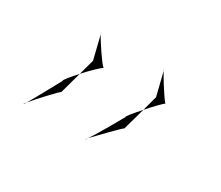

<svg xmlns="http://www.w3.org/2000/svg" viewBox="-75 -669 804 699"><g transform="rotate(30 326.5 -319.5)"><path d="M67 -136C67 -136 71 -139 75 -147C70 -142 67 -137 67 -136ZM75 -147C97 -174 159 -241 165 -243L190 -334C166 -307 145 -282 149 -281C149 -281 95 -181 75 -147ZM183 -503C182 -503 182 -501 184 -497ZM184 -497 208 -399 190 -334C215 -362 247 -392 254 -396C244 -402 195 -475 184 -497ZM254 -396C255 -397 255 -397 255 -396C255 -395 255 -396 254 -396ZM326 -136C326 -136 328 -138 333 -146C328 -141 326 -137 326 -136ZM333 -146C359 -173 424 -241 430 -243L456 -336C432 -309 409 -282 413 -281C413 -281 356 -179 333 -146ZM447 -503C446 -503 447 -500 449 -496ZM449 -496 473 -399 456 -336C480 -364 508 -392 514 -396C506 -402 460 -474 449 -496ZM514 -396C515 -397 515 -397 515 -396C515 -395 515 -396 514 -396Z"/></g></svg>

Font: Ampere
Style: SCExtIta
Weight: 400
Version: Version 1